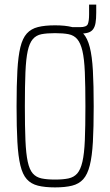

<svg xmlns="http://www.w3.org/2000/svg" viewBox="-20 -806 478 834"><path d="M286 -660V-688H327Q356 -688 361.5 -701.5Q367 -715 367 -744V-786H398V-751Q398 -724 395 -706.5Q392 -689 384 -678.5Q376 -668 362 -664Q348 -660 327 -660ZM219 8Q175 8 145 0.5Q115 -7 96.5 -27.5Q78 -48 68.5 -87.5Q59 -127 55.5 -189.5Q52 -252 52 -344Q52 -437 55.5 -499.5Q59 -562 68.5 -601Q78 -640 96.5 -660.5Q115 -681 145 -688.5Q175 -696 219 -696Q263 -696 293 -688.5Q323 -681 341.5 -660.5Q360 -640 370 -601Q380 -562 383.5 -499.5Q387 -437 387 -344Q387 -252 383.5 -189.5Q380 -127 370 -87.5Q360 -48 341.5 -27.5Q323 -7 293 0.5Q263 8 219 8ZM219 -26Q254 -26 277.5 -31Q301 -36 315.5 -52.5Q330 -69 338 -103.5Q346 -138 348.5 -196.5Q351 -255 351 -344Q351 -434 348.5 -492.5Q346 -551 338 -585Q330 -619 315.5 -636Q301 -653 277.5 -657.5Q254 -662 219 -662Q184 -662 160.5 -657.5Q137 -653 122.5 -636Q108 -619 100.5 -585Q93 -551 90.5 -492.5Q88 -434 88 -344Q88 -255 90.5 -196.5Q93 -138 100.5 -103.5Q108 -69 122.5 -52.5Q137 -36 160.5 -31Q184 -26 219 -26Z"/></svg>

Font: Saira ExtraCondensed Thin
Style: Regular
Weight: 250
Width: 2
Designer: Hector Gatti with collaboration of the Omnibus-Type team
Foundry: Omnibus-Type
Version: Version 1.101